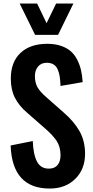

<svg xmlns="http://www.w3.org/2000/svg" viewBox="-20 -1070 534 1101"><path d="M181.2 -870.1 92.8 -1049.8H192.9L247.1 -937L301.8 -1049.8H400.9L313 -870.1ZM265.1 11.2Q49.8 11.2 41 -235.8L168 -261.2Q170.9 -184.1 192.1 -143.6Q213.4 -103 259.8 -103Q293.5 -103 310.3 -123.8Q327.1 -144.5 327.1 -179.2Q327.1 -227.5 305.4 -261Q283.7 -294.4 237.8 -334L136.2 -422.9Q89.4 -462.9 65.7 -509Q42 -555.2 42 -619.1Q42 -714.4 97.7 -766.6Q153.3 -818.8 251 -818.8Q295.4 -818.8 329.6 -807.1Q363.8 -795.4 386 -775.9Q408.2 -756.3 422.9 -727.3Q437.5 -698.2 444.6 -667.5Q451.7 -636.7 454.1 -599.1L327.1 -577.1Q325.7 -609.4 322.5 -630.6Q319.3 -651.9 311 -671.4Q302.7 -690.9 287.1 -700.4Q271.5 -710 248 -710Q216.3 -710 198.2 -688.5Q180.2 -667 180.2 -633.8Q180.2 -594.7 195.6 -568.6Q210.9 -542.5 246.1 -512.2L347.2 -422.9Q403.8 -374 435.8 -318.1Q467.8 -262.2 467.8 -188Q467.8 -99.6 411.6 -44.2Q355.5 11.2 265.1 11.2Z"/></svg>

Font: Oswald Medium
Style: Regular
Weight: 500
Designer: Vernon Adams
Foundry: Vernon Adams
Version: Version 4.103